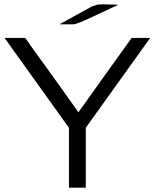

<svg xmlns="http://www.w3.org/2000/svg" viewBox="-20 -871 721 891"><path d="M256 -758 406 -841 434 -850Q439 -850 447 -850.5Q455 -851 459 -851L529 -849L418 -797Q336 -758 321 -758ZM1 -695H97L145 -627Q150 -619 166.5 -597.5Q183 -576 191 -564Q220 -524 270 -454Q320 -384 344 -350Q390 -415 480 -540.5Q570 -666 591 -695H677L378 -278V0H300V-278Z"/></svg>

Font: Coval
Style: ExtraLight
Weight: 250
Foundry: Context Ltd
Version: Version 001.000